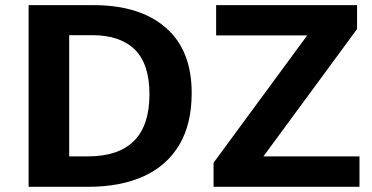

<svg xmlns="http://www.w3.org/2000/svg" viewBox="-20 -717 1429 737"><path d="M715.8 -359.9Q715.8 -240.2 667.7 -160.2Q619.6 -80.1 530.8 -40Q441.9 0 319.8 0H89.8V-697.3H338.9Q516.6 -697.3 616.2 -610.8Q715.8 -524.4 715.8 -359.9ZM1359.9 -116.7V0H799.8V-92.3L1159.2 -581.1H809.6V-697.3H1350.6V-605.5L991.2 -116.7ZM553.7 -355Q553.7 -471.2 497.6 -526.6Q441.4 -582 334 -582H245.6V-116.7H316.9Q553.7 -116.7 553.7 -355Z"/></svg>

Font: Lunasima
Style: Bold
Weight: 700
Designer: The DocRepair Project, Monotype Design Team
Foundry: Google
Version: Version 2.009